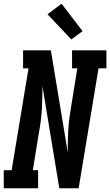

<svg xmlns="http://www.w3.org/2000/svg" viewBox="-39 -1003 587 1023"><path d="M-19 0V-96H23L113 -639H84V-735H232L322 -191Q322 -222 322.5 -253Q323 -284 325 -315.5Q327 -347 331.5 -378.5Q336 -410 341 -441L373 -639H345V-735H528V-639H486L380 0H277L187 -544Q187 -513 186.5 -482Q186 -451 184 -419.5Q182 -388 178 -356.5Q174 -325 168 -294L136 -96H164V0ZM341 -793 214 -927 289 -983 401 -837Z"/></svg>

Font: Iosevka Curly Slab Oblique
Style: Bold
Weight: 700
Italic angle: -9°
Monospace: yes
Designer: Belleve Invis
Foundry: Belleve Invis
Version: Version 11.1.0; ttfautohint (v1.8.3)